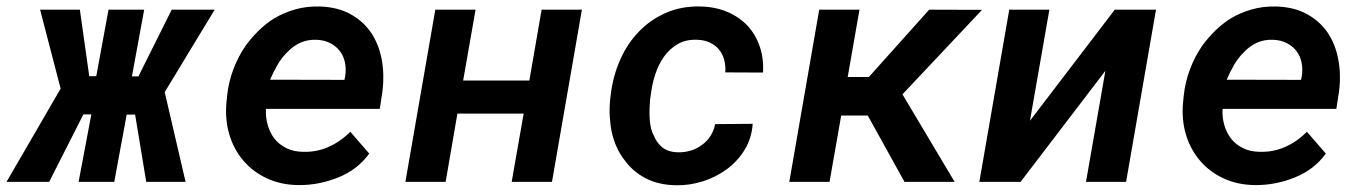

<svg xmlns="http://www.w3.org/2000/svg" viewBox="-59 -558 4187 589"><path d="M355.5 -206.5 389.6 0H510.3L446.3 -275.4L599.6 -528.3H467.8L365.7 -323.7H345.7L383.3 -528.3H273.9L236.3 -324.2H214.8L186 -528.3H64L127 -286.1L-39.1 0H91.8L196.8 -207H221.2L182.1 0H291.5L329.6 -206.5Z M856.9 9.8Q919.4 10.3 978.8 -13.7Q1038.1 -37.6 1073.7 -86.9L1015.6 -153.8Q986.3 -124 949.2 -107.4Q912.1 -90.8 869.6 -92.3Q841.3 -92.8 819.6 -103.5Q797.9 -114.3 783.7 -131.8Q769.5 -149.9 762.5 -173.6Q755.4 -197.3 756.8 -224.1H1106L1114.3 -277.8Q1120.6 -328.6 1112.1 -375Q1103.5 -421.4 1079.6 -457.5Q1055.2 -493.2 1015.6 -514.9Q976.1 -536.6 920.9 -538.1Q881.8 -539.1 846.4 -529.1Q811 -519 781.2 -501Q756.3 -485.4 734.6 -464.1Q712.9 -442.9 695.3 -418.9Q671.9 -385.3 657 -345.7Q642.1 -306.2 637.7 -264.2L635.7 -244.1Q630.9 -190.9 644.5 -145.3Q658.2 -99.6 687.5 -65.4Q716.3 -31.2 759.5 -11Q802.7 9.3 856.9 9.8ZM912.1 -436Q935.5 -435.1 953.4 -426Q971.2 -417 982.9 -402.3Q994.6 -387.2 999 -367.2Q1003.4 -347.2 1000 -324.7L997.6 -313L769.5 -313.5Q779.3 -336.4 792 -358.6Q804.7 -380.9 822.8 -398.4Q839.8 -416.5 862.1 -426.8Q884.3 -437 912.1 -436Z M1634.3 0 1726.1 -528.3H1602.5L1564.9 -311H1361.8L1399.9 -528.3H1276.4L1184.6 0H1308.1L1344.2 -209.5H1547.4L1510.7 0Z M2020 -90.8Q1989.7 -91.8 1972.4 -106.2Q1955.1 -120.6 1946.8 -142.1Q1941.4 -151.4 1938.7 -162.6Q1936 -173.8 1934.6 -186Q1933.1 -203.1 1933.6 -220.9Q1934.1 -238.8 1935.5 -254.9L1938 -270.5Q1941.4 -300.3 1951.2 -330.1Q1960.9 -359.9 1978 -384.3Q1995.1 -408.2 2020.3 -422.9Q2045.4 -437.5 2080.6 -436Q2102.5 -435.1 2119.1 -427.2Q2135.7 -419.4 2146.5 -406.2Q2157.7 -392.6 2162.6 -374.5Q2167.5 -356.4 2166 -335.9L2281.7 -335.4Q2284.2 -379.9 2271.2 -416.7Q2258.3 -453.6 2232.9 -480.5Q2207.5 -506.8 2171.1 -522Q2134.8 -537.1 2090.3 -538.1Q2032.2 -539.6 1984.4 -518.8Q1936.5 -498 1901.4 -461.4Q1865.7 -424.8 1843.8 -375.2Q1821.8 -325.7 1814.9 -270.5L1813 -254.4Q1810.1 -227.5 1811.5 -201.4Q1813 -175.3 1817.9 -151.4Q1823.7 -126 1834.2 -103.8Q1844.7 -81.5 1859.9 -63Q1884.3 -30.3 1922.9 -10.5Q1961.4 9.3 2014.2 10.3Q2056.2 11.2 2096.9 -1.7Q2137.7 -14.6 2170.9 -39.1Q2204.1 -63.5 2225.6 -98.9Q2247.1 -134.3 2250 -178.2L2134.8 -177.2Q2130.9 -156.7 2120.1 -140.4Q2109.4 -124 2094.2 -113.3Q2078.6 -101.6 2059.6 -95.9Q2040.5 -90.3 2020 -90.8Z M2603 -203.6 2715.8 0H2869.6L2709.5 -268.6L2953.6 -527.8L2791.5 -528.3L2606.4 -321.8H2541.5L2577.6 -528.3H2454.1L2362.3 0H2485.8L2521.5 -203.6Z M3360.8 -528.3 3100.6 -187.5 3160.2 -528.3H3037.1L2945.3 0H3071.8L3332 -340.8L3272.5 0H3395.5L3487.3 -528.3Z M3791.5 9.8Q3854 10.3 3913.3 -13.7Q3972.7 -37.6 4008.3 -86.9L3950.2 -153.8Q3920.9 -124 3883.8 -107.4Q3846.7 -90.8 3804.2 -92.3Q3775.9 -92.8 3754.2 -103.5Q3732.4 -114.3 3718.3 -131.8Q3704.1 -149.9 3697 -173.6Q3689.9 -197.3 3691.4 -224.1H4040.5L4048.8 -277.8Q4055.2 -328.6 4046.6 -375Q4038.1 -421.4 4014.2 -457.5Q3989.7 -493.2 3950.2 -514.9Q3910.6 -536.6 3855.5 -538.1Q3816.4 -539.1 3781 -529.1Q3745.6 -519 3715.8 -501Q3690.9 -485.4 3669.2 -464.1Q3647.5 -442.9 3629.9 -418.9Q3606.4 -385.3 3591.6 -345.7Q3576.7 -306.2 3572.3 -264.2L3570.3 -244.1Q3565.4 -190.9 3579.1 -145.3Q3592.8 -99.6 3622.1 -65.4Q3650.9 -31.2 3694.1 -11Q3737.3 9.3 3791.5 9.8ZM3846.7 -436Q3870.1 -435.1 3887.9 -426Q3905.8 -417 3917.5 -402.3Q3929.2 -387.2 3933.6 -367.2Q3938 -347.2 3934.6 -324.7L3932.1 -313L3704.1 -313.5Q3713.9 -336.4 3726.6 -358.6Q3739.3 -380.9 3757.3 -398.4Q3774.4 -416.5 3796.6 -426.8Q3818.8 -437 3846.7 -436Z"/></svg>

Font: Roboto Mono SemiBold
Style: Italic
Weight: 600
Italic angle: -10°
Monospace: yes
Designer: Google
Version: Version 3.000